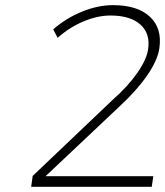

<svg xmlns="http://www.w3.org/2000/svg" viewBox="-20 -720 636 740"><path d="M100.1 0 106 -42 416 -336.9Q473.1 -387.2 509.3 -439.2Q545.4 -491.2 550.8 -529.8Q560.1 -590.3 521.2 -625.2Q482.4 -660.2 405.8 -660.2Q356 -660.2 301.8 -637.5Q247.6 -614.7 202.1 -574.2L185.1 -606.9Q235.8 -650.9 296.9 -675.5Q357.9 -700.2 416 -700.2Q509.3 -700.2 557.4 -655.8Q605.5 -611.3 594.2 -534.2Q587.9 -488.3 547.1 -429.2Q506.3 -370.1 440.9 -310.1L155.8 -41H570.8L564.9 0Z"/></svg>

Font: Trueno UltraLight
Style: Italic
Weight: 250
Designer: Julieta Ulanovsky
Foundry: Julieta Ulanovsky
Version: Version 3.001b | FøM Fix